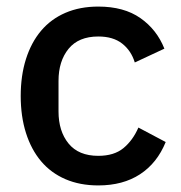

<svg xmlns="http://www.w3.org/2000/svg" viewBox="-20 -552 550 584"><path d="M279 12Q223 12 179 -7Q135 -26 105 -61.5Q75 -97 59 -147.5Q43 -198 43 -260Q43 -322 59 -372.5Q75 -423 105 -458.5Q135 -494 179 -513Q223 -532 279 -532Q357 -532 407 -497Q457 -462 480 -404L390 -362Q379 -398 351.5 -419.5Q324 -441 279 -441Q219 -441 188.5 -403.5Q158 -366 158 -306V-213Q158 -153 188.5 -115.5Q219 -78 279 -78Q327 -78 355.5 -101.5Q384 -125 401 -164L484 -120Q458 -56 406 -22Q354 12 279 12Z"/></svg>

Font: IBM Plex Sans Devanagari Medium
Style: Regular
Weight: 500
Designer: Mike Abbink, Paul van der Laan, Pieter van Rosmalen, Erin McLaughlin
Foundry: Bold Monday
Version: Version 1.1